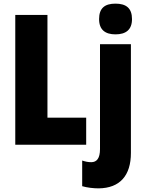

<svg xmlns="http://www.w3.org/2000/svg" viewBox="-20 -796 797 1056"><path d="M525 -691C525 -632 559 -607 615 -607C672 -607 706 -632 706 -691C706 -751 674 -776 615 -776C556 -776 525 -751 525 -691ZM64 0H454V-149H241V-714H64ZM522 240C640 239 700 169 700 45V-553H530V24C530 75 512 96 482 96C465 96 450 93 432 87V228C459 236 494 240 522 240Z"/></svg>

Font: Noto Sans Condensed Black
Style: Regular
Weight: 900
Width: 3
Designer: Monotype Design Team
Foundry: Monotype Imaging Inc.
Version: Version 2.013